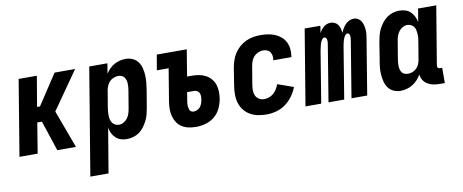

<svg xmlns="http://www.w3.org/2000/svg" viewBox="-65 -806 3130 1299"><g transform="rotate(-10 1500.0 -156.5)"><path d="M17 0 103 -520H228L193 -312H213L350 -520H491L309 -260L405 0H277L208 -208H176L142 0Z M466 215 588 -520H713L701 -450Q712 -467 727 -482.5Q742 -498 760 -508Q778 -518 798.5 -523Q819 -528 838 -528Q864 -528 886.5 -518Q909 -508 923 -489Q937 -470 943 -446.5Q949 -423 950.5 -398Q952 -373 949.5 -347.5Q947 -322 943 -297L923 -177Q919 -155 913.5 -133Q908 -111 897.5 -90.5Q887 -70 873 -51Q859 -32 840 -18.5Q821 -5 798.5 1.5Q776 8 754 8Q732 8 712.5 1.5Q693 -5 678 -19Q663 -33 654 -51.5Q645 -70 642 -90L591 215ZM719 -97Q735 -97 751 -106Q767 -115 777.5 -129.5Q788 -144 793 -160.5Q798 -177 801 -194L821 -314Q823 -326 824 -338Q825 -350 824.5 -362Q824 -374 820.5 -385Q817 -396 810.5 -405Q804 -414 793 -418.5Q782 -423 770 -423Q755 -423 739 -417Q723 -411 711 -399Q699 -387 692.5 -371.5Q686 -356 683 -341L663 -221Q661 -207 660 -193.5Q659 -180 659.5 -167Q660 -154 663.5 -141Q667 -128 674.5 -118Q682 -108 693.5 -102.5Q705 -97 719 -97Z M1230 8Q1204 8 1179.5 3Q1155 -2 1134.5 -14.5Q1114 -27 1100.5 -47Q1087 -67 1080.5 -90.5Q1074 -114 1074 -139.5Q1074 -165 1078 -191L1115 -415H1034L1052 -520H1258L1228 -338H1259Q1284 -338 1308.5 -334Q1333 -330 1354.5 -318.5Q1376 -307 1391.5 -289Q1407 -271 1414.5 -248.5Q1422 -226 1422.5 -200.5Q1423 -175 1419 -150Q1413 -117 1398 -85.5Q1383 -54 1355.5 -32Q1328 -10 1295 -1Q1262 8 1230 8ZM1232 -97Q1244 -97 1256.5 -103Q1269 -109 1277 -119Q1285 -129 1289.5 -141.5Q1294 -154 1296 -166Q1298 -178 1298 -190Q1298 -202 1293.5 -212Q1289 -222 1279.5 -228Q1270 -234 1258 -234H1210L1200 -173Q1199 -165 1198 -157Q1197 -149 1198 -141Q1199 -133 1200.5 -125Q1202 -117 1205.5 -110.5Q1209 -104 1216.5 -100.5Q1224 -97 1232 -97Z M1716 8Q1685 8 1656 2.5Q1627 -3 1602 -17.5Q1577 -32 1559.5 -54.5Q1542 -77 1534 -104.5Q1526 -132 1526 -162.5Q1526 -193 1531 -223L1550 -343Q1555 -368 1563 -392.5Q1571 -417 1585.5 -439Q1600 -461 1620.5 -479Q1641 -497 1665 -508Q1689 -519 1714 -523.5Q1739 -528 1764 -528Q1790 -528 1815 -524.5Q1840 -521 1863 -511.5Q1886 -502 1904.5 -486.5Q1923 -471 1934 -449.5Q1945 -428 1948 -402.5Q1951 -377 1947 -351L1946 -345H1822V-348Q1825 -362 1822.5 -376.5Q1820 -391 1812.5 -402Q1805 -413 1792 -418Q1779 -423 1764 -423Q1747 -423 1729.5 -415Q1712 -407 1699.5 -392.5Q1687 -378 1681.5 -361Q1676 -344 1673 -326L1653 -206Q1650 -187 1650 -168Q1650 -149 1657.5 -132.5Q1665 -116 1681 -106.5Q1697 -97 1716 -97Q1733 -97 1750 -103Q1767 -109 1780.5 -121Q1794 -133 1803.5 -148.5Q1813 -164 1819 -181L1835 -176L1928 -143Q1916 -111 1895 -82Q1874 -53 1845.5 -32Q1817 -11 1783 -1.5Q1749 8 1716 8Z M1982 0 2068 -520H2176L2168 -470Q2174 -482 2182 -492.5Q2190 -503 2200.5 -511.5Q2211 -520 2223 -524Q2235 -528 2248 -528Q2263 -528 2276.5 -521Q2290 -514 2298 -502Q2306 -490 2309.5 -475.5Q2313 -461 2315 -446Q2320 -461 2328.5 -475.5Q2337 -490 2348.5 -502Q2360 -514 2375 -521Q2390 -528 2406 -528Q2422 -528 2435.5 -520Q2449 -512 2457 -498.5Q2465 -485 2468.5 -469.5Q2472 -454 2473 -438Q2474 -422 2472 -405Q2470 -388 2467 -372L2406 0H2298L2362 -390Q2363 -397 2363.5 -404.5Q2364 -412 2363 -419Q2362 -426 2357.5 -431.5Q2353 -437 2346 -437Q2338 -437 2332.5 -430Q2327 -423 2323 -415.5Q2319 -408 2317 -400.5Q2315 -393 2312.5 -385Q2310 -377 2309 -369.5Q2308 -362 2306 -354L2248 0H2140L2204 -390Q2205 -397 2205.5 -404.5Q2206 -412 2205 -419Q2204 -426 2199.5 -431.5Q2195 -437 2188 -437Q2180 -437 2174.5 -430Q2169 -423 2165 -415.5Q2161 -408 2159 -400.5Q2157 -393 2155 -385Q2153 -377 2151.5 -369.5Q2150 -362 2148 -354L2090 0Z M2635 8Q2609 8 2587 -2Q2565 -12 2551 -31Q2537 -50 2531 -73.5Q2525 -97 2523 -122Q2521 -147 2523.5 -172.5Q2526 -198 2531 -223L2550 -343Q2554 -365 2559.5 -387Q2565 -409 2575.5 -429.5Q2586 -450 2600.5 -469Q2615 -488 2634 -501.5Q2653 -515 2675 -521.5Q2697 -528 2719 -528Q2741 -528 2761 -521.5Q2781 -515 2795.5 -501Q2810 -487 2819 -468.5Q2828 -450 2832 -430L2847 -520H2972L2905 -116Q2904 -108 2909 -102.5Q2914 -97 2921 -97H2938V8H2903Q2881 8 2860 4Q2839 0 2820.5 -11Q2802 -22 2791 -39.5Q2780 -57 2778 -79Q2767 -60 2751.5 -43Q2736 -26 2717 -14.5Q2698 -3 2676.5 2.5Q2655 8 2635 8ZM2704 -97Q2719 -97 2735 -103Q2751 -109 2763 -121Q2775 -133 2781.5 -148.5Q2788 -164 2790 -179L2810 -299Q2813 -313 2814 -326.5Q2815 -340 2814 -353Q2813 -366 2810 -379Q2807 -392 2799.5 -402Q2792 -412 2780.5 -417.5Q2769 -423 2755 -423Q2739 -423 2723 -414Q2707 -405 2696.5 -390.5Q2686 -376 2680.5 -359.5Q2675 -343 2673 -326L2653 -206Q2651 -194 2650 -182Q2649 -170 2649.5 -158Q2650 -146 2653 -135Q2656 -124 2662.5 -115Q2669 -106 2680.5 -101.5Q2692 -97 2704 -97Z"/></g></svg>

Font: Iosevka Curly Extrabold
Style: Italic
Weight: 800
Italic angle: -9°
Monospace: yes
Designer: Belleve Invis
Foundry: Belleve Invis
Version: Version 22.1.2; ttfautohint (v1.8.4)